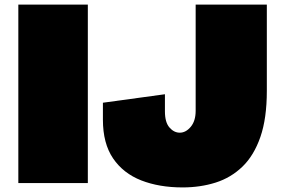

<svg xmlns="http://www.w3.org/2000/svg" viewBox="-20 -800 1234 839"><path d="M363.8 0H60.1V-779.8H363.8ZM777.8 19Q675.8 19 597.2 -11.7Q518.6 -42.5 474.1 -107.9Q429.7 -173.3 429.7 -276.9V-351.1L700.7 -388.2V-313Q700.7 -265.6 720.5 -242.9Q740.2 -220.2 765.6 -220.2Q792 -220.2 813.5 -245.8Q835 -271.5 835 -315.9V-779.8H1146V-402.8Q1146 -282.7 1117.9 -201.7Q1089.8 -120.6 1039.6 -72Q989.3 -23.4 922.4 -2.2Q855.5 19 777.8 19Z"/></svg>

Font: Rammetto One
Style: Regular
Weight: 400
Designer: Vernon Adams
Foundry: Vernon Adams
Version: Version 1.100; ttfautohint (v1.8.4.7-5d5b)